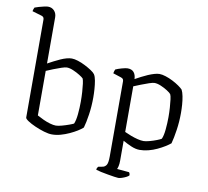

<svg xmlns="http://www.w3.org/2000/svg" viewBox="-101 -913 1328 1227"><g transform="rotate(10 562.5 -300.0)"><path d="M278 0Q256 0 226 -9Q196 -18 166.5 -31Q137 -44 117.5 -57Q98 -70 98 -78V-713Q98 -721 94.5 -727Q91 -733 81 -736L20 -754Q21 -763 24 -769.5Q27 -776 28 -779Q38 -783 55 -788Q72 -793 88.5 -796.5Q105 -800 113 -800Q138 -800 153.5 -783Q169 -766 169 -740V-441Q187 -451 207.5 -461.5Q228 -472 248 -481Q268 -490 286.5 -495Q305 -500 320 -500Q337 -500 360.5 -492.5Q384 -485 407.5 -473Q431 -461 450 -448.5Q469 -436 476 -426Q485 -412 489.5 -386.5Q494 -361 496 -332.5Q498 -304 498 -278Q498 -221 490 -167Q482 -113 472 -79Q459 -67 438 -54Q417 -41 390 -28.5Q363 -16 334.5 -8Q306 0 278 0ZM293 -60Q307 -60 331 -66.5Q355 -73 377 -81Q399 -89 406 -93Q416 -115 420 -156.5Q424 -198 424 -237Q424 -271 422 -301.5Q420 -332 417 -354Q414 -376 410 -386Q404 -393 384 -405.5Q364 -418 340.5 -428Q317 -438 299 -438Q288 -438 264 -430Q240 -422 213.5 -411.5Q187 -401 169 -393V-104Q187 -94 209.5 -83.5Q232 -73 254.5 -66.5Q277 -60 293 -60Z M744 200Q736 200 717 197Q698 194 674.5 190Q651 186 630 181.5Q609 177 597 173Q597 165 600 160Q603 155 606 152L632 147Q647 145 657 131.5Q667 118 667 74V-413Q667 -422 663 -427.5Q659 -433 649 -436L597 -453Q599 -463 600.5 -468Q602 -473 605 -479Q620 -486 645 -493Q670 -500 682 -500Q709 -500 722.5 -484Q736 -468 737 -440Q755 -450 775 -460.5Q795 -471 816 -480Q837 -489 856 -494.5Q875 -500 889 -500Q906 -500 929.5 -492.5Q953 -485 976.5 -473Q1000 -461 1018.5 -448Q1037 -435 1045 -426Q1053 -411 1058 -385.5Q1063 -360 1065 -332Q1067 -304 1067 -278Q1067 -222 1059 -167.5Q1051 -113 1041 -77Q1028 -66 1007 -53Q986 -40 959.5 -27.5Q933 -15 904 -7.5Q875 0 847 0Q821 0 791 -13Q761 -26 737 -40V90Q737 111 733.5 125.5Q730 140 727 145L806 152Q808 154 810 159Q812 164 812 172Q807 178 794 184.5Q781 191 767 195.5Q753 200 744 200ZM862 -60Q876 -60 900 -66.5Q924 -73 946 -81.5Q968 -90 975 -95Q985 -116 989 -158Q993 -200 993 -238Q993 -270 991 -299.5Q989 -329 986 -352.5Q983 -376 978 -385Q972 -393 952.5 -405.5Q933 -418 909.5 -428Q886 -438 867 -438Q857 -438 833 -430Q809 -422 782.5 -411.5Q756 -401 737 -393V-97Q756 -88 778.5 -79.5Q801 -71 823 -65.5Q845 -60 862 -60Z"/></g></svg>

Font: Texturina Medium 12pt ExtraLight
Style: Regular
Weight: 250
Version: Version 1.002